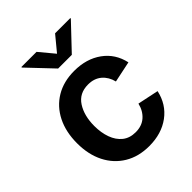

<svg xmlns="http://www.w3.org/2000/svg" viewBox="-217 -886 1018 1018"><g transform="rotate(-45 291.5 -377.0)"><path d="M304.2 11.2Q224.6 11.2 166 -24.2Q107.4 -59.6 75.4 -122.8Q43.5 -186 43.5 -270Q43.5 -355 75.4 -418.7Q107.4 -482.4 166 -517.6Q224.6 -552.7 304.2 -552.7Q395.5 -552.7 458.7 -507.1Q522 -461.4 539.6 -381.3L420.9 -356.4Q410.6 -398.9 380.9 -424.3Q351.1 -449.7 305.2 -449.7Q238.8 -449.7 205.8 -398.4Q172.9 -347.2 172.9 -270.5Q172.9 -220.2 187.5 -179.7Q202.1 -139.2 231.4 -115.5Q260.7 -91.8 305.2 -91.8Q352.1 -91.8 382.1 -118.4Q412.1 -145 422.4 -189L541 -164.1Q523.4 -82.5 460 -35.6Q396.5 11.2 304.2 11.2ZM234.4 -765.1 304.2 -681.2 373.5 -765.1H487.8V-761.2L355.5 -621.6H252.9L120.6 -761.2V-765.1Z"/></g></svg>

Font: Inter SemiBold
Style: Regular
Weight: 600
Designer: Rasmus Andersson
Foundry: rsms
Version: Version 4.001;git-9221beed3